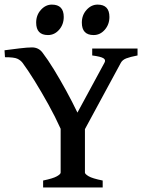

<svg xmlns="http://www.w3.org/2000/svg" viewBox="-20 -830 646 850"><path d="M170.9 0V-30.8Q215.3 -40 231.9 -49.6Q248.5 -59.1 248.5 -65.9V-259.8Q225.1 -312 194.1 -367.9Q163.1 -423.8 132.8 -472.7Q102.5 -521.5 79.6 -552.2Q70.8 -563.5 56.6 -570.1Q42.5 -576.7 2 -576.7L0 -607.4Q28.8 -611.3 65.2 -615.7Q101.6 -620.1 121.6 -620.1Q149.9 -620.1 167 -598.6Q191.4 -566.9 218.8 -522.2Q246.1 -477.5 273.2 -428Q300.3 -378.4 322.8 -331.5L442.4 -552.2Q449.7 -564.9 437.7 -572.3Q425.8 -579.6 388.2 -584.5V-615.2H588.9V-584.5Q555.7 -578.1 538.8 -571.5Q522 -564.9 515.1 -552.2L356 -258.3V-65.9Q356 -59.6 372.3 -49.8Q388.7 -40 434.6 -30.8V0ZM394.5 -674.8Q342.3 -674.8 342.3 -730Q342.3 -763.2 363.3 -786.4Q384.3 -809.6 412.1 -809.6Q464.4 -809.6 464.4 -754.9Q464.4 -721.7 443.8 -698.2Q423.3 -674.8 394.5 -674.8ZM192.4 -674.8Q140.1 -674.8 140.1 -730Q140.1 -763.2 161.1 -786.4Q182.1 -809.6 209.5 -809.6Q262.2 -809.6 262.2 -754.9Q262.2 -721.7 241.7 -698.2Q221.2 -674.8 192.4 -674.8Z"/></svg>

Font: David Libre Medium
Style: Regular
Weight: 500
Designer: Ismar David, J. Victor Gaultney, Annie Olsen and Meir Sadan
Foundry: Monotype Imaging Inc. & SIL International
Version: Version 1.100; ttfautohint (v1.8.4.7-5d5b)